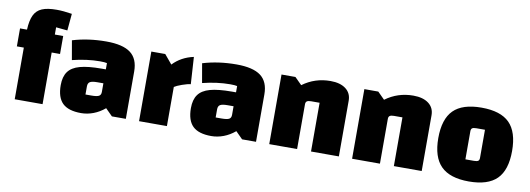

<svg xmlns="http://www.w3.org/2000/svg" viewBox="-55 -1009 3749 1358"><g transform="rotate(10 1819.0 -330.0)"><path d="M280 -552V-500H340V-371H280V0H80V-371H30V-500H80Q83 -566 101 -604Q119 -642 157.5 -658.5Q196 -675 263 -675Q310 -675 373 -665L362 -544Z M878 -340V0H778L728 -50Q690 -18 646.5 -1.5Q603 15 558 15Q467 15 425 -26Q383 -67 383 -155Q383 -216 409 -252Q435 -288 492.5 -304Q550 -320 648 -320H678V-365Q663 -369 628 -369Q535 -369 430 -343L406 -481Q518 -515 648 -515Q767 -515 822.5 -473Q878 -431 878 -340ZM678 -158V-220H636Q597 -220 582 -211Q567 -202 567 -178V-120H609Q648 -120 663 -128Q678 -136 678 -158Z M1128 -434Q1187 -496 1276 -515L1288 -321Q1265 -319 1227 -305.5Q1189 -292 1173 -281V0H973V-500H1073Z M1813 -340V0H1713L1663 -50Q1625 -18 1581.5 -1.5Q1538 15 1493 15Q1402 15 1360 -26Q1318 -67 1318 -155Q1318 -216 1344 -252Q1370 -288 1427.5 -304Q1485 -320 1583 -320H1613V-365Q1598 -369 1563 -369Q1470 -369 1365 -343L1341 -481Q1453 -515 1583 -515Q1702 -515 1757.5 -473Q1813 -431 1813 -340ZM1613 -158V-220H1571Q1532 -220 1517 -211Q1502 -202 1502 -178V-120H1544Q1583 -120 1598 -128Q1613 -136 1613 -158Z M1908 -500H2008L2058 -450Q2146 -515 2258 -515Q2328 -515 2368 -484.5Q2408 -454 2408 -400V0H2208V-350H2147Q2126 -350 2117 -343.5Q2108 -337 2108 -322V0H1908Z M2503 -500H2603L2653 -450Q2741 -515 2853 -515Q2923 -515 2963 -484.5Q3003 -454 3003 -400V0H2803V-350H2742Q2721 -350 2712 -343.5Q2703 -337 2703 -322V0H2503Z M3078 -250Q3078 -387 3142 -451Q3206 -515 3343 -515Q3480 -515 3544 -451Q3608 -387 3608 -250Q3608 -113 3544 -49Q3480 15 3343 15Q3207 15 3142.5 -49.5Q3078 -114 3078 -250ZM3354 -135Q3376 -135 3384.5 -141Q3393 -147 3393 -163V-365H3332Q3310 -365 3301.5 -359Q3293 -353 3293 -337V-135Z"/></g></svg>

Font: Changa ExtraBold
Style: Regular
Weight: 800
Designer: Eduardo Rodriguez Tunni
Foundry: Eduardo Rodriguez Tunni
Version: Version 2.002; ttfautohint (v1.5) -l 8 -r 50 -G 220 -x 14 -H